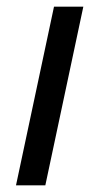

<svg xmlns="http://www.w3.org/2000/svg" viewBox="-20 -556 298 576"><path d="M28 0 142 -536H230L116 0Z"/></svg>

Font: Noto Sans
Style: Italic
Weight: 400
Italic angle: -12°
Designer: Monotype Design Team
Foundry: Monotype Imaging Inc.
Version: Version 2.013; ttfautohint (v1.8.4.7-5d5b)